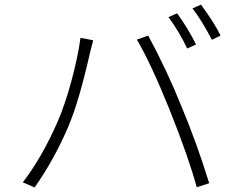

<svg xmlns="http://www.w3.org/2000/svg" viewBox="-20 -826 1040 842"><path d="M718.8 -751 756.8 -767.6Q804.7 -701.2 839.8 -630.9L800.8 -613.3Q767.6 -684.6 718.8 -751ZM824.2 -789.1 861.3 -805.7Q919.9 -726.6 947.3 -669.9L909.2 -651.4Q865.2 -736.3 824.2 -789.1ZM233.4 -293.9Q265.6 -368.2 293.9 -473.6Q322.3 -579.1 333 -660.2L388.7 -649.4Q387.7 -645.5 374 -591.8Q327.1 -383.8 280.3 -272.5Q218.8 -127.9 131.8 -3.9L80.1 -26.4Q164.1 -135.7 233.4 -293.9ZM724.6 -342.8Q639.6 -552.7 580.1 -652.3L629.9 -669.9Q710.9 -520.5 775.4 -360.4Q841.8 -202.1 897.5 -22.5L842.8 -4.9Q808.6 -131.8 724.6 -342.8Z"/></svg>

Font: Gen Shin Gothic Light
Style: Regular
Weight: 200
Designer: [Source Han Sans]
Ryoko NISHIZUKA  (kana & ideographs); Paul D. Hunt (Latin, Greek & Cyrillic); Wenlong ZHANG  (bopomofo
Version: Version 1.002.20150607